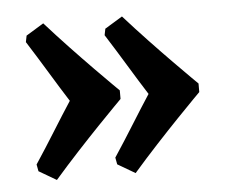

<svg xmlns="http://www.w3.org/2000/svg" viewBox="-37 -451 523 447"><g transform="rotate(-5 224.5 -227.0)"><path d="M79 -44C151 -127 243 -219 243 -219V-239C243 -239 151 -329 79 -410L38 -385L35 -370C67 -320 98 -267 125 -225C98 -184 67 -132 35 -84L38 -68ZM263 -44C335 -127 427 -219 427 -219V-239C427 -239 335 -329 263 -410L222 -385L219 -370C251 -320 282 -267 309 -225C282 -184 251 -132 219 -84L222 -68Z"/></g></svg>

Font: Alegreya SC
Style: Bold
Weight: 700
Designer: Juan Pablo del Peral
Foundry: Huerta Tipografica
Version: Version 2.007;PS 002.007;hotconv 1.0.88;makeotf.lib2.5.64775